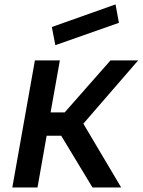

<svg xmlns="http://www.w3.org/2000/svg" viewBox="-20 -830 632 850"><path d="M506.5 -729 225 -630 209.5 -710.5 491.5 -810.5ZM146 0H34.5L134.5 -562.5H245L204 -332.5H266.5L469 -562.5H591.5L349 -282.5L516.5 0H389.5L251 -229H186.5Z"/></svg>

Font: Russisch Sans SemiBold
Style: Italic
Weight: 600
Width: 4
Italic angle: -10°
Designer: Michael Sharanda (font) & Cristiano Sobral (main changes)
Foundry: Michael Sharanda
Version: Version 2.00;September 8, 2020;FontCreator 13.0.0.2681 64-bi